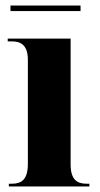

<svg xmlns="http://www.w3.org/2000/svg" viewBox="-20 -676 361 696"><path d="M18 -636H272V-656H18ZM12 0H304V-10H294C260 -10 236 -24 236 -80V-536H8V-526H23C56 -526 81 -512 81 -459V-82C81 -25 58 -10 23 -10H12Z"/></svg>

Font: Noto Serif Display Condensed ExtraBold
Style: Regular
Weight: 800
Width: 3
Designer: Monotype Design Team
Foundry: Monotype Imaging Inc.
Version: Version 2.009